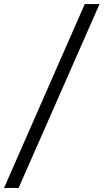

<svg xmlns="http://www.w3.org/2000/svg" viewBox="-68 -720 554 949"><path d="M-48 209 351 -700H424L24 209Z"/></svg>

Font: Red Hat Text VF
Style: Regular
Weight: 300
Designer: Pentagram, MCKL
Foundry: Pentagram, MCKL
Version: Version 1.023